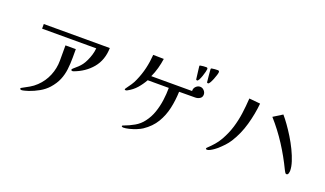

<svg xmlns="http://www.w3.org/2000/svg" viewBox="-79 -1341 3157 1866"><g transform="rotate(20 1500.0 -408.5)"><path d="M553 -461Q553 -396 546 -338Q539 -280 517 -227.5Q495 -175 450 -124Q414 -84 363.5 -55.5Q313 -27 263 -10Q250 -6 227 0.5Q204 7 191 7Q187 7 182 4.5Q177 2 177 -3Q177 -8 180 -10.5Q183 -13 186 -14Q223 -34 258.5 -54Q294 -74 325 -104Q384 -160 415 -235Q446 -310 446 -390V-548H553ZM860 -671Q857 -546 787 -462Q717 -378 603 -337Q600 -336 595 -336Q591 -336 586 -338Q581 -340 581 -345Q581 -350 583 -352.5Q585 -355 588 -358Q589 -359 589.5 -359.5Q590 -360 591 -361Q618 -384 636 -401Q654 -418 669 -438Q684 -458 699 -490Q714 -522 724 -555.5Q734 -589 737 -623H177V-671Z M1873 -558Q1873 -530 1851.5 -516.5Q1830 -503 1804 -503L1638 -502Q1635 -413 1616.5 -329Q1598 -245 1555 -173.5Q1512 -102 1433 -49Q1412 -35 1377.5 -21Q1343 -7 1307 2Q1271 11 1245 11Q1242 11 1235.5 8.5Q1229 6 1229 2Q1229 -3 1233.5 -5.5Q1238 -8 1242 -9Q1295 -28 1346 -57Q1397 -86 1431 -132Q1470 -183 1491.5 -245.5Q1513 -308 1522 -374.5Q1531 -441 1531 -503H1313Q1285 -453 1249 -412Q1213 -371 1161 -343Q1153 -338 1144 -338Q1141 -338 1137.5 -339Q1134 -340 1134 -344Q1134 -349 1136.5 -352Q1139 -355 1141 -359Q1161 -386 1179.5 -413.5Q1198 -441 1211 -472Q1241 -539 1257.5 -609.5Q1274 -680 1279 -753L1389 -751Q1382 -701 1368 -650Q1354 -599 1332 -552H1754Q1754 -554 1754 -555.5Q1754 -557 1754 -558Q1754 -582 1772.5 -600Q1791 -618 1814 -618Q1838 -618 1855.5 -599.5Q1873 -581 1873 -558ZM1820 -802Q1820 -794 1814.5 -772Q1809 -750 1800.5 -725.5Q1792 -701 1782.5 -683Q1773 -665 1764 -665Q1755 -665 1753 -672Q1753 -673 1750.5 -692Q1748 -711 1745 -736Q1742 -761 1739.5 -781Q1737 -801 1737 -804Q1737 -812 1747 -812Q1761 -815 1776.5 -816Q1792 -817 1806 -817Q1820 -817 1820 -802ZM1936 -812Q1936 -804 1929.5 -782Q1923 -760 1913 -735.5Q1903 -711 1892.5 -693Q1882 -675 1874 -675Q1864 -675 1862 -681Q1862 -682 1860 -701Q1858 -720 1855.5 -745Q1853 -770 1851.5 -790.5Q1850 -811 1850 -815Q1850 -821 1858 -823Q1874 -826 1889.5 -827Q1905 -828 1921 -828Q1936 -828 1936 -812Z M2417 -663Q2407 -554 2375 -440.5Q2343 -327 2284 -234Q2263 -201 2236.5 -173Q2210 -145 2181 -119Q2172 -111 2154 -98Q2136 -85 2117 -75Q2098 -65 2086 -65Q2082 -65 2077 -66.5Q2072 -68 2072 -73Q2072 -77 2074.5 -80Q2077 -83 2079 -85Q2111 -115 2139.5 -147.5Q2168 -180 2190 -219Q2231 -292 2253.5 -365.5Q2276 -439 2286.5 -515.5Q2297 -592 2302 -674ZM2915 -149Q2915 -139 2910.5 -122.5Q2906 -106 2892 -106Q2882 -106 2875 -119Q2868 -132 2864 -139Q2806 -260 2734 -371.5Q2662 -483 2573 -583L2666 -641Q2693 -610 2726 -564Q2759 -518 2792.5 -463.5Q2826 -409 2853.5 -352Q2881 -295 2898 -242.5Q2915 -190 2915 -149Z"/></g></svg>

Font: Kaisei Opti Medium
Style: Regular
Weight: 500
Designer: Font-Kai, 金井和夫
Foundry: KAZUO KANAI
Version: Version 5.003